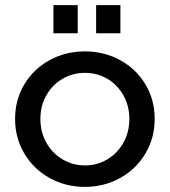

<svg xmlns="http://www.w3.org/2000/svg" viewBox="-20 -719 664 751"><path d="M312 -518Q387 -518 449.5 -484Q512 -450 548.5 -389.5Q585 -329 585 -254Q585 -179 548.5 -118Q512 -57 449.5 -22.5Q387 12 312 12Q237 12 174.5 -22.5Q112 -57 75.5 -118Q39 -179 39 -254Q39 -329 75.5 -389.5Q112 -450 174.5 -484Q237 -518 312 -518ZM312 -72Q360 -72 399.5 -95.5Q439 -119 462.5 -160.5Q486 -202 486 -254Q486 -305 462.5 -346.5Q439 -388 399.5 -411Q360 -434 312 -434Q265 -434 225 -411Q185 -388 161.5 -346.5Q138 -305 138 -254Q138 -202 161.5 -160.5Q185 -119 225 -95.5Q265 -72 312 -72ZM284 -699V-589H189V-699ZM451 -699V-589H356V-699Z"/></svg>

Font: Museo Sans Medium
Style: Regular
Weight: 500
Designer: Jos Buivenga
Foundry: Jos Buivenga & Rosetta Type Foundry (extension, remastering)
Version: Version 3.600;PS 1.000;hotconv 1.0.88;makeotf.lib2.5.647800;